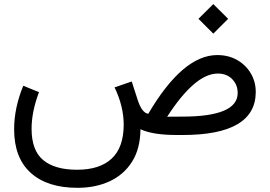

<svg xmlns="http://www.w3.org/2000/svg" viewBox="-20 -649 1297 923"><path d="M934.1 -558.6 1005.4 -629.4 1076.7 -558.6 1005.4 -487.3ZM167.5 -206.1Q131.8 -111.8 131.8 -29.8Q131.8 74.2 187.7 120.6Q243.7 167 350.6 167Q459.5 167 516.8 113.5Q574.2 60.1 574.7 -48.8Q574.7 -137.2 530.8 -229L613.3 -257.3L642.1 -168Q662.6 -105.5 692.9 -102.1Q858.9 -384.3 1024.4 -384.3Q1078.1 -384.3 1119.9 -360.6Q1161.6 -336.9 1185.5 -296.6Q1209.5 -256.3 1209.5 -206.1Q1208.5 0 857.9 0H833Q771 0 727.3 -7.1Q683.6 -14.2 655.3 -27.8Q654.3 66.4 614.5 128.9Q574.7 191.4 506.8 222.7Q439 253.9 352.1 253.9Q207 253.9 127.4 181.6Q47.9 109.4 47.9 -27.3Q47.9 -129.9 91.8 -236.8ZM856 -88.4Q1122.6 -88.4 1122.6 -201.7Q1122.6 -241.7 1096.2 -268.6Q1069.8 -295.4 1027.3 -295.4Q971.2 -295.4 910.2 -242.4Q849.1 -189.5 783.7 -87.9Z"/></svg>

Font: Vazir WOL-UI
Style: Regular-WOL-UI
Weight: 400
Designer: Saber Rastikerdar
Foundry: Saber Rastikerdar
Version: Version 30.1.0